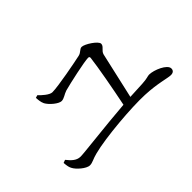

<svg xmlns="http://www.w3.org/2000/svg" viewBox="-70 -933 1141 1141"><g transform="rotate(-45 500.0 -362.5)"><path d="M83 -217C85 -190 88 -175 96 -162C107 -140 154 -96 184 -96C207 -96 224 -110 262 -119C365 -146 601 -166 710 -161C811 -157 877 -135 903 -135C922 -135 933 -144 933 -161C933 -195 854 -229 813 -229C801 -229 788 -221 745 -219L641 -214L707 -505C714 -531 742 -537 742 -560C742 -583 671 -629 646 -629C629 -629 620 -609 597 -604C552 -594 383 -561 333 -561C310 -561 274 -594 257 -612L240 -607C241 -590 242 -570 251 -551C266 -523 311 -485 335 -485C356 -485 376 -503 399 -510C446 -523 596 -556 627 -556C636 -556 639 -552 638 -544C631 -479 601 -317 579 -210C403 -196 214 -172 181 -172C146 -172 123 -198 102 -224Z"/></g></svg>

Font: Harano Aji Mincho KR
Style: Regular
Weight: 400
Foundry: Masamichi Hosoda
Version: HaranoAjiMinchoKR-Regular version 20230610;ttx 4.39.4